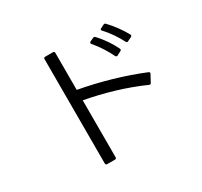

<svg xmlns="http://www.w3.org/2000/svg" viewBox="-164 -1002 1328 1260"><g transform="rotate(-30 500.0 -372.0)"><path d="M299 23C299 31 303 35 311 35H369C377 35 381 31 381 23V-408C526 -381 675 -338 809 -278C816 -275 821 -277 825 -284L853 -336C857 -343 855 -349 847 -352C706 -410 541 -458 381 -487V-767C381 -775 377 -779 369 -779H311C303 -779 299 -775 299 -767ZM862 -609C869 -613 871 -618 868 -625C843 -672 801 -729 764 -767C759 -772 754 -773 748 -770L722 -757C714 -754 713 -747 719 -741C759 -699 795 -644 817 -600C821 -593 826 -591 833 -595ZM756 -564C763 -567 765 -572 762 -579C741 -625 702 -683 661 -726C656 -731 651 -732 645 -729L619 -717C611 -713 610 -707 615 -700C653 -657 689 -599 710 -554C714 -547 719 -545 726 -548Z"/></g></svg>

Font: LINE Seed JP App_OTF Regular
Style: Regular
Weight: 400
Designer: LY Corporation & Fontrix & Fontworks
Version: Version 1.002